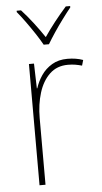

<svg xmlns="http://www.w3.org/2000/svg" viewBox="-54 -849 443 833"><g transform="rotate(-5 167.0 -432.5)"><path d="M252 -587Q290 -587 320 -576L313 -552Q299 -556 284.5 -558.5Q270 -561 252 -561Q204 -561 172.5 -531Q141 -501 125.5 -451Q110 -401 110 -341V-51H84V-579H106L109 -471H111Q120 -500 138 -526.5Q156 -553 184.5 -570Q213 -587 252 -587ZM155 -657Q143 -679 124.5 -707Q106 -735 86.5 -762Q67 -789 51 -808V-814H70Q95 -787 121 -753Q147 -719 167 -689Q210 -752 265 -814H284V-808Q267 -787 247 -760Q227 -733 209 -706Q191 -679 178 -657Z"/></g></svg>

Font: Noto Sans Tamil UI SemiCondensed Thin
Style: Regular
Weight: 100
Width: 4
Designer: Jelle Bosma - Monotype Design Team
Foundry: Monotype Imaging Inc.
Version: Version 2.004; ttfautohint (v1.8.4.7-5d5b)